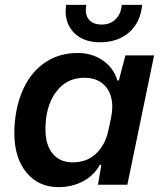

<svg xmlns="http://www.w3.org/2000/svg" viewBox="-20 -760 667 790"><path d="M39 -212Q39 -233 40 -244Q46 -332 78.5 -399.5Q111 -467 168 -504.5Q225 -542 300 -542Q359 -542 403.5 -511Q448 -480 463 -429H469L496 -532H614L504 0H383L397 -82H391Q367 -38 321.5 -14Q276 10 221 10Q138 10 88.5 -50.5Q39 -111 39 -212ZM426 -224 437 -275Q442 -302 442 -320Q442 -375 411.5 -407.5Q381 -440 327 -440Q254 -440 210.5 -381.5Q167 -323 167 -228Q167 -164 196.5 -128Q226 -92 279 -92Q337 -92 375 -127.5Q413 -163 426 -224ZM250 -715Q250 -722 252 -740H335Q334 -730 333 -720Q333 -691 350 -675Q367 -659 398 -659Q434 -659 456 -681Q478 -703 481 -740H565Q558 -668 511.5 -627Q465 -586 391 -586Q327 -586 288.5 -621.5Q250 -657 250 -715Z"/></svg>

Font: Mona Sans SemiBold
Style: Italic
Weight: 600
Italic angle: -11.7°
Designer: Deni Anggara
Foundry: GitHub
Version: Version 2.000